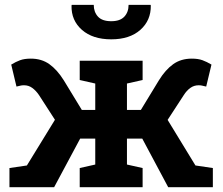

<svg xmlns="http://www.w3.org/2000/svg" viewBox="-20 -782 931 802"><path d="M19.5 0V-80.1L92.3 -90.8L209.5 -281.7L142.6 -385.3Q129.9 -403.8 114.7 -414.8Q99.6 -425.8 80.6 -425.8Q72.3 -425.8 67.9 -424.8Q63.5 -423.8 48.8 -420.4L26.9 -512.2Q45.9 -523.9 64 -530.5Q82 -537.1 108.9 -537.1Q153.8 -537.1 186.3 -513.9Q218.8 -490.7 246.6 -446.3L321.8 -322.8H377.9V-433.1L313 -447.8V-528.3H575.7V-447.8L510.3 -433.1V-322.8H568.4L643.6 -446.3Q670.9 -490.7 703.4 -513.9Q735.8 -537.1 781.2 -537.1Q807.6 -537.1 825.7 -530.5Q843.8 -523.9 863.3 -512.2L841.3 -420.4Q826.7 -423.8 822 -424.8Q817.4 -425.8 809.6 -425.8Q790.5 -425.8 775.1 -414.8Q759.8 -403.8 748 -385.3L680.2 -281.2L796.4 -90.8L869.1 -80.1V0H682.6L574.2 -203.1H510.3V-94.7L575.7 -80.1V0H313V-80.1L377.9 -94.7V-203.1H314.9L206.1 0ZM444.8 -617.7Q367.2 -617.7 322.3 -657.2Q277.3 -696.8 278.8 -758.8L279.8 -761.7H371.6Q371.6 -731.9 389.2 -712.6Q406.7 -693.4 444.8 -693.4Q481.4 -693.4 499.3 -712.4Q517.1 -731.4 517.1 -761.7H608.9L609.9 -758.8Q610.8 -696.8 566.2 -657.2Q521.5 -617.7 444.8 -617.7Z"/></svg>

Font: Roboto Slab SemiBold
Style: Regular
Weight: 600
Designer: Google
Version: Version 2.001; ttfautohint (v1.8.3)